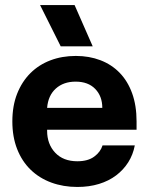

<svg xmlns="http://www.w3.org/2000/svg" viewBox="-20 -732 587 762"><path d="M287 10Q231 10 183.5 -7.5Q136 -25 101.5 -58.5Q67 -92 48 -140.5Q29 -189 29 -250Q29 -312 48 -360Q67 -408 100.5 -441.5Q134 -475 180 -492.5Q226 -510 281 -510Q334 -510 378.5 -493Q423 -476 455 -443Q487 -410 504.5 -361.5Q522 -313 522 -250V-217H167V-213Q167 -160 199 -126Q231 -92 287 -92Q329 -92 354 -110.5Q379 -129 387 -155H515Q508 -118 489 -88Q470 -58 441 -36Q412 -14 373 -2Q334 10 287 10ZM276 -712 348 -548H221L139 -712ZM386 -304Q386 -350 358 -379Q330 -408 280 -408Q232 -408 201.5 -380.5Q171 -353 167 -304Z"/></svg>

Font: CyStack Display
Style: Bold
Weight: 700
Designer: Weizhong Zhang
Foundry: 本地遙控
Version: Version 1.000;Glyphs 3.1.2 (3151)